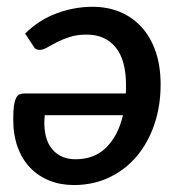

<svg xmlns="http://www.w3.org/2000/svg" viewBox="-20 -538 534 566"><path d="M112 -198.5Q109 -170.5 113 -146.8Q117 -123 128.2 -105.8Q139.5 -88.5 158.2 -78.5Q177 -68.5 202.5 -68.5Q258.5 -68.5 293.5 -103.5Q328.5 -138.5 342.5 -198.5ZM54 -439Q94.5 -479 146.5 -498.5Q198.5 -518 253 -518Q297 -518 333.8 -502.8Q370.5 -487.5 397.2 -458.2Q424 -429 438.8 -386.2Q453.5 -343.5 453.5 -289Q453.5 -225.5 435 -171.2Q416.5 -117 383 -77.2Q349.5 -37.5 302.2 -15Q255 7.5 197.5 7.5Q158 7.5 125.2 -5.8Q92.5 -19 68.8 -43.8Q45 -68.5 32 -104.5Q19 -140.5 19 -186.5Q19 -212 21.2 -227Q23.5 -242 27.8 -249.8Q32 -257.5 38.2 -260Q44.5 -262.5 52.5 -262.5H351Q351.5 -268.5 351.5 -274.5Q351.5 -280.5 351.5 -286.5Q351.5 -361 320.8 -398.5Q290 -436 235.5 -436Q207 -436 185.5 -429Q164 -422 147.5 -413.5Q131 -405 118.8 -398Q106.5 -391 97 -391Q84 -391 79.5 -400.5Z"/></svg>

Font: Lato SemiBold
Style: Italic
Weight: 600
Italic angle: -7°
Designer: Lukasz Dziedzic with Adam Twardoch and Botio Nikoltchev
Foundry: tyPoland Lukasz Dziedzic
Version: Version 2.015; 2015-08-06; http://www.latofonts.com/